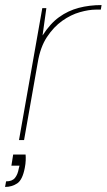

<svg xmlns="http://www.w3.org/2000/svg" viewBox="-50 -553 421 758"><path d="M25 0 117 -521H133L118 -413Q148 -460 183.5 -485.5Q219 -511 261 -522Q303 -533 351 -533L348 -515H328Q301 -515 265.5 -505Q230 -495 196 -471Q162 -447 135.5 -407Q109 -367 99 -306L45 0ZM-30 185 -26 163Q-2 163 9 149.5Q20 136 24 113L27 101H-5L2 57H51Q52 66 51.5 80Q51 94 48 109Q39 157 18 171Q-3 185 -30 185Z"/></svg>

Font: DM Sans 10pt Thin
Style: Italic
Weight: 250
Italic angle: -10°
Version: Version 4.004;gftools[0.9.30]